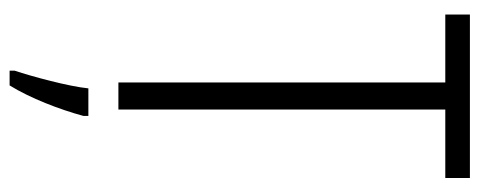

<svg xmlns="http://www.w3.org/2000/svg" viewBox="-312 -442 975 390"><g transform="rotate(90 175.0 -246.5)"><path d="M202 0V-664H341V-714H9V-664H147V0ZM215 61H159C155 101 135 175 123 211V221H153C179 179 202 119 215 71Z"/></g></svg>

Font: Noto Sans Display Condensed Light
Style: Regular
Weight: 300
Width: 3
Designer: Monotype Design Team
Foundry: Monotype Imaging Inc.
Version: Version 1.900